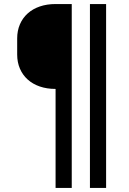

<svg xmlns="http://www.w3.org/2000/svg" viewBox="-20 -750 640 950"><path d="M335 180H255V-310Q212 -310 177 -322Q142 -334 117 -356.5Q92 -379 78.5 -410.5Q65 -442 65 -480V-560Q65 -598 78.5 -629.5Q92 -661 117 -683.5Q142 -706 177 -718Q212 -730 255 -730H335ZM505 180H425V-730H505Z"/></svg>

Font: Maple Mono NF
Style: Regular
Weight: 400
Monospace: yes
Designer: subframe7536
Version: Version 7.000